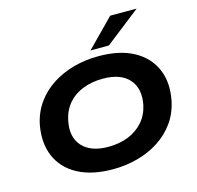

<svg xmlns="http://www.w3.org/2000/svg" viewBox="-131 -1086 1268 1235"><g transform="rotate(-15 502.5 -468.5)"><path d="M472 11Q331 11 237.5 -40Q144 -91 106 -182Q68 -273 91 -392Q108 -470 152 -530.5Q196 -591 260 -632Q324 -673 402 -694.5Q480 -716 568 -716Q710 -716 802.5 -665Q895 -614 933.5 -523.5Q972 -433 948 -315Q931 -235 887 -174.5Q843 -114 779.5 -73Q716 -32 637.5 -10.5Q559 11 472 11ZM481 -136Q554 -136 613 -159.5Q672 -183 712 -228Q752 -273 766 -337Q787 -444 731.5 -506.5Q676 -569 558 -569Q485 -569 425.5 -546Q366 -523 327 -478.5Q288 -434 274 -369Q251 -262 307 -199Q363 -136 481 -136ZM529 -765 709 -948H885L651 -765Z"/></g></svg>

Font: Nunito Sans 10pt Expanded ExtraBold
Style: Italic
Weight: 800
Width: 7
Italic angle: -9°
Designer: Vernon Adams
Foundry: Vernon Adams
Version: Version 3.101;gftools[0.9.27]